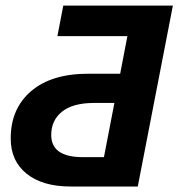

<svg xmlns="http://www.w3.org/2000/svg" viewBox="-20 -679 649 699"><path d="M481.9 0H236.8Q135.3 0 77.1 -46.4Q19 -92.8 19 -174.8Q19 -283.7 93.3 -347.2Q167.5 -410.6 301.3 -410.6H417.5L443.8 -547.4H189L210.4 -658.7H609.4L481.9 -1.5ZM166.5 -187.5Q166.5 -106.9 281.2 -106.9H358.4L396.5 -304.2H322.3Q245.6 -304.2 206.1 -272.7Q166.5 -241.2 166.5 -187.5Z"/></svg>

Font: Liberation Mono
Style: Bold Italic
Weight: 700
Italic angle: -12°
Monospace: yes
Designer: Steve Matteson
Foundry: Ascender Corporation
Version: Version 2.1.5